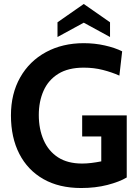

<svg xmlns="http://www.w3.org/2000/svg" viewBox="-20 -931 704 965"><path d="M388 14Q277 14 198 -31Q119 -76 77 -158Q35 -240 35 -351Q35 -460 81.5 -542Q128 -624 211 -669Q294 -714 401 -714Q456 -714 507 -702.5Q558 -691 594 -673L580 -551Q542 -568 497 -579.5Q452 -591 401 -591Q323 -591 273 -560Q223 -529 199 -475Q175 -421 175 -353Q175 -282 199.5 -226.5Q224 -171 272 -140Q320 -109 393 -109Q415 -109 439.5 -112Q464 -115 489 -120V-245H393V-351H617V-39Q580 -17 520 -1.5Q460 14 388 14ZM269 -745V-819L401 -911L533 -819V-745L401 -817Z"/></svg>

Font: Cabin VF Beta
Style: Regular
Weight: 400
Designer: Pablo Impallari
Foundry: Pablo Impallari. http://www.impallari.com Igino Marini. http://www.ikern.com
Version: Version 2.200